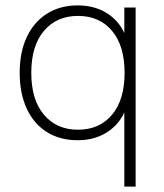

<svg xmlns="http://www.w3.org/2000/svg" viewBox="-20 -512 608 712"><path d="M441 180V-126H452Q436 -65 387 -28.5Q338 8 268 8Q202 8 153.5 -22.5Q105 -53 79 -109.5Q53 -166 53 -242Q53 -319 79.5 -375Q106 -431 154.5 -461.5Q203 -492 268 -492Q338 -492 387 -456Q436 -420 452 -358H441V-484H483V180ZM269 -31Q349 -31 395.5 -86.5Q442 -142 442 -242Q442 -342 395.5 -397.5Q349 -453 269 -453Q190 -453 143 -397.5Q96 -342 96 -242Q96 -142 143 -86.5Q190 -31 269 -31Z"/></svg>

Font: Nunito Sans 12pt ExtraLight
Style: Regular
Weight: 200
Designer: Vernon Adams
Foundry: Vernon Adams
Version: Version 3.101;gftools[0.9.27]